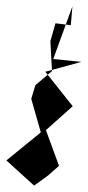

<svg xmlns="http://www.w3.org/2000/svg" viewBox="-31 -530 275 602"><path d="M191 -451 143 -457 127 -401 132 -307 80 -263 67 -220 97 -115 -11 -27 76 52 120 20 154 -10 113 -122 197 -197 111 -305 224 -336 136 -345 196 -510Z"/></svg>

Font: Charger Distortion
Style: 2It
Weight: 400
Designer: Jasper
Foundry: Cannot Into Space Fonts
Version: Version 0.98